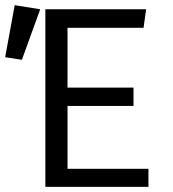

<svg xmlns="http://www.w3.org/2000/svg" viewBox="-50 -725 670 745"><path d="M7 -705 106 -689 35 -493 -30 -503ZM212 -617V-385H468V-314H212V-70H526V0H126V-689H517L507 -617Z"/></svg>

Font: Fira Mono
Style: Regular
Weight: 400
Designer: Carrois Corporate & Edenspiekermann AG
Foundry: Carrois Corporate GbR & Edenspiekermann AG
Version: Version 3.206;PS 003.206;hotconv 1.0.70;makeotf.lib2.5.58329